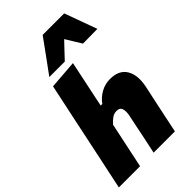

<svg xmlns="http://www.w3.org/2000/svg" viewBox="-300 -1099 1193 1193"><g transform="rotate(-45 296.0 -502.5)"><path d="M-5 0Q6 -52.5 16.5 -102Q27 -151.5 40.5 -214.5L99 -493Q112 -553.5 124.5 -612.5Q137 -671.5 150 -733.5L339.5 -748Q327.5 -689.5 314.2 -626.8Q301 -564 286 -493L275 -439.5H289Q314 -474.5 351.8 -495Q389.5 -515.5 431.5 -515.5Q511.5 -515.5 542.8 -462.5Q574 -409.5 556 -323Q551.5 -301.5 545.2 -272.8Q539 -244 532.5 -214.5Q519.5 -152 509 -102.2Q498.5 -52.5 487.5 0H300.5Q312 -52.5 322 -101Q332 -149.5 343 -204L356 -265.5Q363.5 -300.5 356.8 -323.5Q350 -346.5 321 -346.5Q298.5 -346.5 280.5 -333.8Q262.5 -321 245 -301L224.5 -203.5Q213 -149.5 202.8 -101Q192.5 -52.5 181.5 0ZM469.5 -789.5Q454 -814.5 438.2 -840.2Q422.5 -866 406.5 -892Q382 -866 357.8 -840.8Q333.5 -815.5 310.5 -790.5H174.5Q214.5 -845 253 -898Q291.5 -951 330.5 -1005H519.5Q539 -951.5 558.5 -898Q578 -844.5 597.5 -791Z"/></g></svg>

Font: Commissioner ExtraBold
Style: Italic
Weight: 800
Italic angle: -12°
Designer: Kostas Bartsokas
Foundry: Kostas Bartsokas
Version: Version 1.000; ttfautohint (v1.8.3)